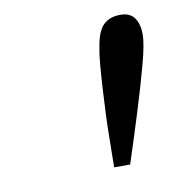

<svg xmlns="http://www.w3.org/2000/svg" viewBox="-47 -780 358 390"><g transform="rotate(-10 131.5 -584.5)"><path d="M225 -736Q245 -736 254 -723Q263 -710 263 -689Q263 -670 252 -629Q241 -588 225 -536.5Q209 -485 192 -433H159L160 -503Q160 -516 161 -539.5Q162 -563 163.5 -589.5Q165 -616 167 -640.5Q169 -665 172 -679Q177 -711 190 -723.5Q203 -736 225 -736Z"/></g></svg>

Font: Source Serif Pro
Style: Italic
Weight: 400
Italic angle: -12°
Designer: Frank Grießhammer
Foundry: Adobe Systems Incorporated
Version: Version 3.001;hotconv 1.0.111;makeotfexe 2.5.65597